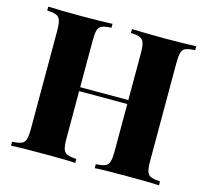

<svg xmlns="http://www.w3.org/2000/svg" viewBox="-102 -826 1019 944"><g transform="rotate(15 407.5 -354.0)"><path d="M457 0V-20Q488 -22 503.5 -28Q519 -34 524.5 -52Q530 -70 530 -106V-602Q530 -639 524.5 -656.5Q519 -674 503.5 -680.5Q488 -687 457 -688V-708Q486 -707 532 -706Q578 -705 624 -705Q673 -705 715.5 -706Q758 -707 784 -708V-688Q753 -687 737 -680.5Q721 -674 716 -656.5Q711 -639 711 -602V-106Q711 -70 716.5 -52Q722 -34 737.5 -28Q753 -22 784 -20V0Q758 -2 715.5 -2.5Q673 -3 624 -3Q578 -3 532 -2.5Q486 -2 457 0ZM31 0V-20Q62 -22 77.5 -28Q93 -34 98.5 -52Q104 -70 104 -106V-602Q104 -639 98.5 -656.5Q93 -674 77.5 -680.5Q62 -687 31 -688V-708Q58 -707 103 -706Q148 -705 199 -705Q243 -705 286.5 -706Q330 -707 358 -708V-688Q327 -687 311 -680.5Q295 -674 290 -656.5Q285 -639 285 -602V-106Q285 -70 290.5 -52Q296 -34 311.5 -28Q327 -22 358 -20V0Q330 -2 286.5 -2.5Q243 -3 199 -3Q148 -3 103 -2.5Q58 -2 31 0ZM210 -346V-366H605V-346Z"/></g></svg>

Font: Playfair Display ExtraBold
Style: Regular
Weight: 800
Designer: Claus Eggers Sørensen
Foundry: Claus Eggers Sørensen
Version: Version 1.203